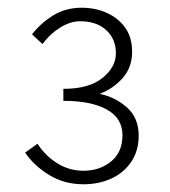

<svg xmlns="http://www.w3.org/2000/svg" viewBox="-20 -913 440 497"><path d="M196 -436Q146 -436 106.5 -460.5Q67 -485 45 -518L77 -541Q97 -510 128 -490.5Q159 -471 196 -471Q238 -471 267.5 -495Q297 -519 297 -563Q297 -607 256.5 -629.5Q216 -652 144 -652V-683Q210 -683 245 -711Q280 -739 280 -775Q280 -812 255 -835Q230 -858 187 -858Q162 -858 135.5 -841.5Q109 -825 90 -799L63 -824Q85 -853 117.5 -873Q150 -893 191 -893Q228 -893 258 -879Q288 -865 305 -840Q322 -815 322 -779Q322 -739 298 -711.5Q274 -684 238 -670Q278 -662 308.5 -635Q339 -608 339 -562Q339 -523 320 -494.5Q301 -466 268.5 -451Q236 -436 196 -436Z"/></svg>

Font: Noto Sans JP ExtraLight
Style: Regular
Weight: 250
Designer: Ryoko NISHIZUKA  (kana, bopomofo & ideographs); Paul D. Hunt (Latin, Greek & Cyrillic); Sandoll Communications , Soo-you
Foundry: Adobe
Version: Version 2.004-H2;hotconv 1.0.118;makeotfexe 2.5.65603